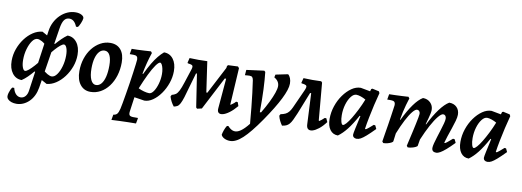

<svg xmlns="http://www.w3.org/2000/svg" viewBox="-69 -1124 4880 1794"><g transform="rotate(10 2371.5 -227.0)"><path d="M130 242Q105 242 84 235Q63 228 50 215Q37 202 37 184Q37 172 41.5 155.5Q46 139 53 123.5Q60 108 68 99H86Q94 135 113.5 155.5Q133 176 159 176Q186 176 204.5 154.5Q223 133 227 96L309 -479Q315 -525 335 -564.5Q355 -604 385 -633.5Q415 -663 452 -679.5Q489 -696 529 -696Q563 -696 586 -683.5Q609 -671 609 -653Q609 -646 605 -632.5Q601 -619 595 -604.5Q589 -590 582.5 -579Q576 -568 572 -565L555 -564Q530 -628 482 -628Q451 -628 433 -603Q415 -578 406 -520L315 56Q308 98 291.5 132Q275 166 250 190.5Q225 215 194.5 228.5Q164 242 130 242ZM141 15Q86 15 52 -29.5Q18 -74 18 -147Q18 -205 37.5 -259.5Q57 -314 90.5 -359Q124 -404 166.5 -432Q209 -460 255 -464L341 -416L316 -333Q289 -362 263.5 -375.5Q238 -389 222 -389Q195 -389 172.5 -357.5Q150 -326 136 -277Q122 -228 122 -175Q122 -131 132.5 -103Q143 -75 157 -75Q170 -75 191.5 -93Q213 -111 240 -141Q267 -171 295 -208L280 -75L246 -85Q220 -54 194 -28.5Q168 -3 141 15ZM377 10 290 -38 316 -124Q344 -95 369.5 -81Q395 -67 410 -67Q437 -67 460 -98.5Q483 -130 497 -179.5Q511 -229 511 -282Q511 -326 500.5 -353.5Q490 -381 474 -381Q462 -381 440.5 -363.5Q419 -346 392.5 -316Q366 -286 338 -249L355 -382L389 -371Q415 -401 440.5 -426Q466 -451 492 -469Q546 -469 580.5 -424.5Q615 -380 615 -307Q615 -249 595 -194.5Q575 -140 541 -95Q507 -50 464.5 -22Q422 6 377 10Z M792 12Q731 12 694.5 -34.5Q658 -81 658 -162Q658 -226 676.5 -282Q695 -338 728 -380Q761 -422 805 -446.5Q849 -471 899 -471Q963 -471 998.5 -428.5Q1034 -386 1034 -308Q1034 -242 1016 -183.5Q998 -125 965 -81Q932 -37 887.5 -12.5Q843 12 792 12ZM832 -60Q860 -60 881 -83.5Q902 -107 913.5 -152Q925 -197 925 -260Q925 -323 908 -357Q891 -391 858 -391Q830 -391 809 -368.5Q788 -346 776.5 -305Q765 -264 765 -206Q765 -137 783 -98.5Q801 -60 832 -60Z M1041 185Q1065 182 1076.5 168.5Q1088 155 1097 119Q1101 102 1108 63.5Q1115 25 1123.5 -26Q1132 -77 1140.5 -131Q1149 -185 1155.5 -234Q1162 -283 1166.5 -317Q1171 -351 1171 -361Q1171 -381 1161.5 -390Q1152 -399 1131 -399H1094L1103 -451Q1125 -451 1156.5 -452Q1188 -453 1222 -455Q1256 -457 1285 -459L1296 -445Q1263 -347 1243 -240L1249 -238Q1279 -301 1305 -344.5Q1331 -388 1356 -418.5Q1381 -449 1407 -471Q1462 -471 1495 -428Q1528 -385 1528 -313Q1528 -256 1508.5 -199.5Q1489 -143 1456 -96.5Q1423 -50 1383 -22.5Q1343 5 1303 5L1207 -10L1188 126Q1184 154 1193 164.5Q1202 175 1230 175H1272L1273 181L1264 229Q1231 229 1189.5 230Q1148 231 1106.5 232.5Q1065 234 1032 236ZM1388 -370Q1374 -370 1348.5 -334.5Q1323 -299 1293 -237.5Q1263 -176 1232 -99Q1256 -87 1285.5 -79Q1315 -71 1335 -71Q1357 -71 1377 -100Q1397 -129 1410 -174.5Q1423 -220 1423 -267Q1423 -294 1418 -317.5Q1413 -341 1405 -355.5Q1397 -370 1388 -370Z M1802 -6 1792 -16 1744 -329H1703L1819 -460L1861 -170H1878L1851 -132L2012 -441L2063 -435L1846 -16ZM1584 12Q1568 -8 1557 -29Q1546 -50 1538 -75L1546 -92Q1569 -98 1584 -108.5Q1599 -119 1613 -146.5Q1627 -174 1645 -230L1687 -359Q1696 -387 1687.5 -396Q1679 -405 1643 -409L1640 -415L1651 -460Q1695 -458 1735.5 -458Q1776 -458 1819 -460L1739 -342L1698 -200Q1680 -133 1667 -92Q1654 -51 1642.5 -29.5Q1631 -8 1617.5 0Q1604 8 1584 12ZM1997 -49 2021 -329H1991L2008 -446L2016 -457L2110 -461L2122 -447L2101 -99L2104 -96Q2111 -101 2124.5 -110.5Q2138 -120 2150 -134L2166 -132L2178 -97Q2142 -54 2108 -29Q2074 -4 2047.5 2.5Q2021 9 2007 -3.5Q1993 -16 1997 -49Z M2468 -447 2584 -471Q2599 -459 2607.5 -437Q2616 -415 2616 -387Q2616 -334 2569 -240Q2522 -146 2431 -14Q2339 119 2275 178Q2211 237 2158 237Q2126 237 2102 224.5Q2078 212 2071 193Q2075 172 2083.5 148Q2092 124 2105 104L2119 103Q2147 135 2176.5 140Q2206 145 2240 121.5Q2274 98 2314 47Q2307 -34 2300 -105.5Q2293 -177 2285 -240.5Q2277 -304 2269 -359Q2265 -380 2257 -387.5Q2249 -395 2231 -395Q2226 -395 2212.5 -394Q2199 -393 2188 -392L2192 -443L2359 -465L2370 -455Q2378 -384 2382 -292.5Q2386 -201 2385 -76H2397Q2434 -138 2459 -189.5Q2484 -241 2497.5 -280.5Q2511 -320 2511 -344Q2511 -392 2462 -420Z M2611 12Q2597 -8 2586.5 -29Q2576 -50 2570 -75L2579 -91Q2606 -96 2624.5 -105Q2643 -114 2656.5 -130.5Q2670 -147 2682 -173L2762 -350Q2777 -383 2770 -394Q2763 -405 2723 -409L2720 -415L2732 -460Q2777 -458 2817 -458Q2857 -458 2900 -460L2821 -345L2735 -128Q2718 -87 2705 -60.5Q2692 -34 2679 -19.5Q2666 -5 2650 2Q2634 9 2611 12ZM2841 -42 2827 -334H2787L2900 -460L2910 -449L2941 -95L2946 -91Q2954 -96 2966 -105Q2978 -114 2992 -128H3007L3022 -94Q2990 -51 2958 -26Q2926 -1 2900 6.5Q2874 14 2858 2.5Q2842 -9 2841 -42Z M3383 -91Q3388 -91 3394.5 -94.5Q3401 -98 3415 -110Q3429 -122 3454 -144L3469 -142L3484 -110Q3437 -62 3406.5 -35.5Q3376 -9 3356.5 1.5Q3337 12 3318 12Q3301 12 3290.5 3Q3280 -6 3280 -22Q3280 -33 3290 -79.5Q3300 -126 3317 -203L3310 -205Q3264 -121 3223.5 -69.5Q3183 -18 3141 12Q3093 12 3065.5 -25.5Q3038 -63 3038 -129Q3038 -191 3058 -250.5Q3078 -310 3112.5 -358Q3147 -406 3189 -435Q3231 -464 3275 -464L3366 -447L3373 -470L3383 -475L3447 -461L3455 -445Q3440 -390 3425.5 -327Q3411 -264 3399 -203.5Q3387 -143 3380 -94ZM3170 -93Q3181 -93 3200.5 -115Q3220 -137 3243 -175Q3266 -213 3290.5 -261.5Q3315 -310 3336 -363Q3314 -376 3289 -384.5Q3264 -393 3246 -393Q3220 -393 3196.5 -363Q3173 -333 3158.5 -285Q3144 -237 3144 -183Q3144 -145 3151.5 -119Q3159 -93 3170 -93Z M4135 -92Q4140 -92 4145.5 -95Q4151 -98 4165 -110Q4179 -122 4206 -145L4222 -143L4237 -111Q4194 -67 4163.5 -40.5Q4133 -14 4111 -1.5Q4089 11 4073 11Q4031 11 4031 -28Q4031 -44 4038.5 -72.5Q4046 -101 4057 -136Q4068 -171 4079 -206Q4090 -241 4098 -270.5Q4106 -300 4106 -317Q4106 -334 4098 -344Q4090 -354 4077 -354Q4059 -354 4030.5 -319.5Q4002 -285 3969 -224Q3936 -163 3903 -84L3893 -24Q3893 -18 3877.5 -10Q3862 -2 3841.5 3Q3821 8 3803 8L3792 -5Q3792 -5 3796.5 -25.5Q3801 -46 3808.5 -78Q3816 -110 3824.5 -148Q3833 -186 3840.5 -221.5Q3848 -257 3853 -283.5Q3858 -310 3858 -319Q3858 -335 3850 -344.5Q3842 -354 3829 -354Q3812 -354 3786 -322Q3760 -290 3730.5 -233Q3701 -176 3671 -101L3661 -24Q3660 -18 3645 -10Q3630 -2 3609.5 3Q3589 8 3571 8L3560 -5Q3560 -5 3563.5 -28Q3567 -51 3573 -87.5Q3579 -124 3586 -166.5Q3593 -209 3598.5 -248.5Q3604 -288 3608.5 -318Q3613 -348 3614 -358Q3615 -380 3605.5 -389.5Q3596 -399 3574 -399H3537L3546 -451Q3572 -451 3603 -452.5Q3634 -454 3662.5 -455Q3691 -456 3709.5 -457.5Q3728 -459 3728 -459L3739 -444Q3739 -444 3733 -426Q3727 -408 3718.5 -378Q3710 -348 3701.5 -310.5Q3693 -273 3687 -235L3691 -233Q3735 -325 3779 -386Q3823 -447 3864 -471Q3907 -471 3935 -443.5Q3963 -416 3963 -374Q3963 -362 3958.5 -339Q3954 -316 3947 -292Q3940 -268 3935.5 -251.5Q3931 -235 3931 -235L3935 -233Q3979 -322 4025 -384Q4071 -446 4113 -471Q4158 -471 4185 -444Q4212 -417 4212 -373Q4212 -350 4202 -314Q4192 -278 4178 -237.5Q4164 -197 4151.5 -159.5Q4139 -122 4132 -95Z M4624 -91Q4629 -91 4635.5 -94.5Q4642 -98 4656 -110Q4670 -122 4695 -144L4710 -142L4725 -110Q4678 -62 4647.5 -35.5Q4617 -9 4597.5 1.5Q4578 12 4559 12Q4542 12 4531.5 3Q4521 -6 4521 -22Q4521 -33 4531 -79.5Q4541 -126 4558 -203L4551 -205Q4505 -121 4464.5 -69.5Q4424 -18 4382 12Q4334 12 4306.5 -25.5Q4279 -63 4279 -129Q4279 -191 4299 -250.5Q4319 -310 4353.5 -358Q4388 -406 4430 -435Q4472 -464 4516 -464L4607 -447L4614 -470L4624 -475L4688 -461L4696 -445Q4681 -390 4666.5 -327Q4652 -264 4640 -203.5Q4628 -143 4621 -94ZM4411 -93Q4422 -93 4441.5 -115Q4461 -137 4484 -175Q4507 -213 4531.5 -261.5Q4556 -310 4577 -363Q4555 -376 4530 -384.5Q4505 -393 4487 -393Q4461 -393 4437.5 -363Q4414 -333 4399.5 -285Q4385 -237 4385 -183Q4385 -145 4392.5 -119Q4400 -93 4411 -93Z"/></g></svg>

Font: Alegreya SemiBold
Style: Italic
Weight: 600
Italic angle: -7°
Designer: Juan Pablo del Peral
Foundry: Huerta Tipografica
Version: Version 2.009